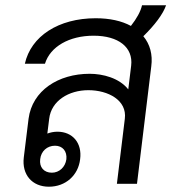

<svg xmlns="http://www.w3.org/2000/svg" viewBox="-20 -695 648 726"><path d="M165 11C228 11 276 -32 283 -93C291 -154 255 -197 197 -197C183 -197 170 -194 159 -190L166 -246C174 -314 240 -354 314 -354C389 -354 461 -316 452 -246L422 0H498L552 -444C558 -489 547 -528 522 -558C565 -600 596 -641 608 -675H517C512 -652 497 -625 475 -597C440 -616 395 -626 342 -626C201 -626 97 -558 74 -454H150C170 -519 242 -560 334 -560C428 -560 484 -516 476 -447L465 -357C431 -400 369 -416 319 -416C201 -416 102 -353 88 -246L70 -100C62 -35 101 11 165 11ZM132 -93C135 -123 158 -144 188 -144C217 -144 234 -123 231 -93C227 -63 204 -42 176 -42C146 -42 128 -63 132 -93Z"/></svg>

Font: TPK Tissa Web
Style: Italic
Weight: 400
Italic angle: -7°
Designer: Jacques Le Bailly, Suppakit Chalermlarp | Katatrad Co.,Ltd.
Foundry: Jacques Le Bailly, Cadson Demak Co.,Ltd.
Version: Version 5.000;Glyphs 3.1.2 (3151)